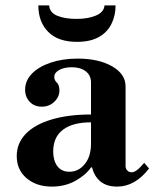

<svg xmlns="http://www.w3.org/2000/svg" viewBox="-20 -679 572 711"><path d="M172 12Q115 12 78.5 -19Q42 -50 42 -101Q42 -149 75.5 -183.5Q109 -218 171 -236.5Q233 -255 317 -255V-374Q317 -400 297.5 -415Q278 -430 246 -430Q218 -430 199.5 -420Q181 -410 181 -394Q181 -382 190.5 -373Q200 -364 200 -344Q200 -320 181 -302Q162 -284 135 -284Q107 -284 90 -302Q73 -320 73 -347Q73 -380 98 -406Q123 -432 167.5 -447Q212 -462 268 -462Q345 -462 395 -433.5Q445 -405 445 -359V-64Q445 -54 451.5 -47.5Q458 -41 468 -41Q476 -41 486.5 -48.5Q497 -56 514 -76L532 -55Q480 12 414 12Q375 12 352 -7Q329 -26 321 -59H317Q298 -31 259.5 -9.5Q221 12 172 12ZM237 -43Q271 -43 294 -71.5Q317 -100 317 -146V-226Q249 -226 213 -198.5Q177 -171 177 -118Q177 -84 192.5 -63.5Q208 -43 237 -43ZM265 -524Q195 -524 158.5 -561Q122 -598 122 -659H162Q164 -632 192.5 -620.5Q221 -609 263 -609Q306 -609 335.5 -621.5Q365 -634 367 -659H408Q408 -621 392.5 -590Q377 -559 345.5 -541.5Q314 -524 265 -524Z"/></svg>

Font: Libre Bodoni SemiBold
Style: Regular
Weight: 600
Designer: Pablo Impallari, Rodrigo Fuenzalida
Foundry: Impallari Type
Version: Version 2.005;gftools[0.9.23]